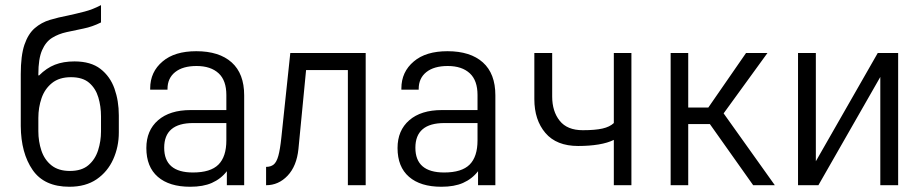

<svg xmlns="http://www.w3.org/2000/svg" viewBox="-20 -710 3538 736"><path d="M246.1 5.9Q149.4 5.9 105 -58.6Q60.5 -123 59.6 -226.6V-425.8Q59.6 -497.1 73.7 -538.6Q87.9 -580.1 113.3 -602.1Q138.7 -624 171.4 -633.8Q204.1 -643.6 240.2 -650.4Q271.5 -657.2 303.7 -665.5Q335.9 -673.8 367.2 -690.4V-624Q334 -607.4 300.3 -600.6Q266.6 -593.8 235.4 -586.9Q204.1 -580.1 179.7 -564.9Q155.3 -549.8 141.1 -517.1Q127 -484.4 127 -425.8V-420.9H129.9Q158.2 -449.2 190.4 -461.9Q222.7 -474.6 265.6 -474.6Q328.1 -474.6 365.2 -445.8Q402.3 -417 418.9 -370.1Q435.5 -323.2 435.5 -267.6V-202.1Q435.5 -147.5 414.1 -99.6Q392.6 -51.8 350.6 -22.9Q308.6 5.9 246.1 5.9ZM248 -54.7Q293 -54.7 318.8 -76.7Q344.7 -98.6 356 -133.8Q367.2 -168.9 367.2 -206.1V-263.7Q367.2 -302.7 356.9 -336.9Q346.7 -371.1 321.8 -392.6Q296.9 -414.1 252 -414.1Q207 -414.1 179.2 -391.6Q151.4 -369.1 139.2 -333.5Q127 -297.9 127 -257.8V-207Q127 -168 138.7 -132.8Q150.4 -97.7 177.2 -76.2Q204.1 -54.7 248 -54.7Z M868.2 -470.7Q916 -427.7 916 -344.7V0H849.6V-53.7Q827.1 -24.4 792 -8.8Q758.8 5.9 709 5.9Q628.9 5.9 585 -32.2Q541 -70.3 541 -142.6Q541 -210 585.9 -249Q630.9 -288.1 710.9 -288.1H847.7V-345.7Q847.7 -401.4 818.4 -428.7Q788.1 -457 733.4 -457Q680.7 -457 651.4 -433.6Q622.1 -410.2 622.1 -369.1V-366.2H555.7V-371.1Q555.7 -434.6 603.5 -474.6Q649.4 -513.7 732.4 -513.7Q820.3 -513.7 868.2 -470.7ZM817.4 -79.1Q847.7 -109.4 847.7 -171.9V-238.3H720.7Q609.4 -238.3 609.4 -143.6Q609.4 -48.8 719.7 -48.8Q787.1 -48.8 817.4 -79.1Z M1092.8 -506.8H1381.8V0H1313.5V-441.4H1153.3L1124 -138.7Q1117.2 -73.2 1082.5 -36.6Q1047.9 0 1000 0V-70.3Q1017.6 -70.3 1028.8 -79.1Q1040 -87.9 1046.9 -112.3Q1053.7 -136.7 1058.6 -183.6Z M1831.1 -470.7Q1878.9 -427.7 1878.9 -344.7V0H1812.5V-53.7Q1790 -24.4 1754.9 -8.8Q1721.7 5.9 1671.9 5.9Q1591.8 5.9 1547.9 -32.2Q1503.9 -70.3 1503.9 -142.6Q1503.9 -210 1548.8 -249Q1593.8 -288.1 1673.8 -288.1H1810.5V-345.7Q1810.5 -401.4 1781.2 -428.7Q1751 -457 1696.3 -457Q1643.6 -457 1614.3 -433.6Q1585 -410.2 1585 -369.1V-366.2H1518.6V-371.1Q1518.6 -434.6 1566.4 -474.6Q1612.3 -513.7 1695.3 -513.7Q1783.2 -513.7 1831.1 -470.7ZM1780.3 -79.1Q1810.5 -109.4 1810.5 -171.9V-238.3H1683.6Q1572.3 -238.3 1572.3 -143.6Q1572.3 -48.8 1682.6 -48.8Q1750 -48.8 1780.3 -79.1Z M2028.3 -506.8H2096.7V-339.8Q2096.7 -283.2 2125.5 -247.1Q2154.3 -210.9 2213.9 -210.9Q2261.7 -210.9 2289.6 -217.3Q2317.4 -223.6 2333 -238.3V-506.8H2400.4V0H2333V-173.8Q2309.6 -162.1 2274.4 -156.2Q2239.3 -150.4 2196.3 -150.4Q2113.3 -150.4 2070.8 -200.2Q2028.3 -250 2028.3 -330.1Z M2550.8 -506.8H2618.2V-297.9H2695.3L2839.8 -506.8H2921.9L2753.9 -275.4L2950.2 0H2867.2L2701.2 -234.4H2618.2V0H2550.8Z M3039.1 -506.8H3107.4V-91.8L3344.7 -506.8H3422.9V0H3354.5V-415L3117.2 0H3039.1Z"/></svg>

Font: Dinish
Style: Regular
Weight: 400
Designer: Bert Driehuis
Foundry: Playbeing
Version: Version 3.006; git-39231f3c-release